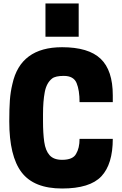

<svg xmlns="http://www.w3.org/2000/svg" viewBox="-20 -1064 700 1098"><path d="M430 -854H240V-1044H430ZM335 14Q174 14 103.5 -78.5Q33 -171 33 -370Q33 -443 36.5 -491Q40 -539 51 -584Q97 -794 335 -794Q486 -794 555.5 -728Q625 -662 625 -519V-480H435Q435 -548 418 -589Q401 -630 345 -630Q297 -630 278 -615Q246 -590 236 -537.5Q226 -485 226 -410V-370Q226 -302 233 -252.5Q240 -203 263.5 -176.5Q287 -150 335 -150Q397 -150 415 -184Q435 -217 435 -270H625Q625 -125 559.5 -55.5Q494 14 335 14Z"/></svg>

Font: Tanohe Sans ExtraBold
Style: Regular
Weight: 800
Designer: Village Type and Design LLC & Cristiano Sobral
Foundry: Cooper Hewitt Smithsonian Design Museum
Version: Version 1.00;September 29, 2021;FontCreator 13.0.0.2655 64-b